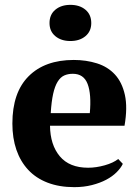

<svg xmlns="http://www.w3.org/2000/svg" viewBox="-20 -759 577 791"><path d="M31 0ZM486 -84Q478 -67 460.5 -49.5Q443 -32 417.5 -18.5Q392 -5 358.5 3.5Q325 12 286 12Q224 12 176 -6.5Q128 -25 96 -59.5Q64 -94 47.5 -142Q31 -190 31 -250Q31 -378 98 -445Q165 -512 284 -512Q335 -512 379.5 -498Q424 -484 453.5 -452Q483 -420 494.5 -368Q506 -316 493 -241H186Q187 -162 226.5 -115Q266 -68 343 -68Q376 -68 411.5 -78Q447 -88 467 -104ZM280 -455Q260 -455 244.5 -448Q229 -441 217.5 -422.5Q206 -404 199 -372.5Q192 -341 189 -293H350Q357 -371 341 -413Q325 -455 280 -455ZM184 -664Q184 -699 208 -719Q232 -739 270 -739Q308 -739 332 -719Q356 -699 356 -664Q356 -630 332 -610Q308 -590 270 -590Q232 -590 208 -610Q184 -630 184 -664Z"/></svg>

Font: PT Serif
Style: Bold
Weight: 700
Designer: A.Korolkova, O.Umpeleva, V.Yefimov
Foundry: ParaType Ltd
Version: Version 1.000W OFL; ttfautohint (v1.6)